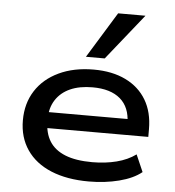

<svg xmlns="http://www.w3.org/2000/svg" viewBox="-54 -816 796 875"><g transform="rotate(5 344.0 -378.5)"><path d="M384 9Q284 9 211.5 -21Q139 -51 100 -108Q61 -165 61 -243Q61 -320 98 -378Q135 -436 203.5 -468.5Q272 -501 363 -501Q448 -501 509.5 -471Q571 -441 604 -385.5Q637 -330 637 -252V-217H149V-290H560L537 -271Q536 -344 491.5 -382Q447 -420 365 -420Q305 -420 262.5 -401Q220 -382 196.5 -345.5Q173 -309 173 -258V-249Q173 -194 196.5 -156.5Q220 -119 268.5 -99.5Q317 -80 392 -80Q452 -80 503 -93Q554 -106 591 -133L625 -55Q587 -24 522.5 -7.5Q458 9 384 9ZM322 -556 451 -766H576L408 -556Z"/></g></svg>

Font: Nunito Sans 10pt Expanded SemiBold
Style: Regular
Weight: 600
Width: 7
Designer: Vernon Adams
Foundry: Vernon Adams
Version: Version 3.101;gftools[0.9.27]